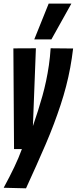

<svg xmlns="http://www.w3.org/2000/svg" viewBox="-34 -809 417 1042"><path d="M240.8 -547 362.8 -545.8Q356.6 -493 347.2 -442.1Q337.8 -391.2 324.7 -340.7Q311.6 -290.2 294.9 -239.6Q278.2 -189 258.3 -136.1Q238.4 -83.2 214.6 -27.7Q190.8 27.8 164 87.6Q137.2 147.4 107.2 213L-14 210Q19.8 147.6 43.6 97.7Q67.4 47.8 84.8 0H42.2L38.6 -546.4L160.8 -547L144.6 -124.8Q159.2 -166.8 172.1 -207.6Q185 -248.4 196.2 -288.4Q207.4 -328.4 216.2 -369.9Q225 -411.4 231.4 -455.4Q237.8 -499.4 240.8 -547ZM152 -595.3 230.1 -789.3H353.3L245 -595.3Z"/></svg>

Font: Georama ExtraCondensed Thin
Style: Italic
Weight: 100
Width: 2
Italic angle: -9°
Designer: Jean-Baptiste Levee
Foundry: Production Type
Version: Version 1.001